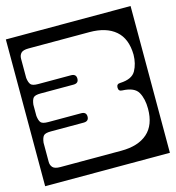

<svg xmlns="http://www.w3.org/2000/svg" viewBox="-116 -689 725 791"><g transform="rotate(-15 246.0 -293.0)"><path d="M-20 -606H512V20H-20ZM223 -212Q223 -192 201 -192H61Q37 -192 29.8 -183.8Q22.5 -175.5 20 -155V-73Q20 -59 28.5 -49.5Q37 -40 61 -40H321Q393 -40 432.5 -74.8Q472 -109.5 472 -179Q472 -221 456.5 -249Q441 -277 389 -279Q373 -279 373 -295Q373 -311 389 -311Q439.5 -313 455.5 -342Q471.5 -371 472 -409.5Q471 -478 431.5 -512Q392 -546 321 -546H61Q37 -546 28.5 -536.8Q20 -527.5 20 -513V-431Q22.5 -411 29.8 -402.5Q37 -394 61 -394H201Q223 -394 223 -374Q223 -354 201 -354H61Q37 -354 29.8 -346Q22.5 -338 20 -317V-269Q22.5 -248 29.8 -240Q37 -232 61 -232H201Q223 -232 223 -212Z"/></g></svg>

Font: Honk Rounded
Style: Regular
Weight: 400
Designer: Noopur Datye & Yesha Goshar
Foundry: Ek Type
Version: Version 1.000